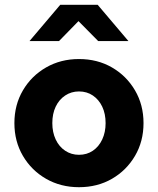

<svg xmlns="http://www.w3.org/2000/svg" viewBox="-20 -770 658 800"><path d="M309 10Q233 10 172 -25Q111 -60 75.5 -120.5Q40 -181 40 -257Q40 -333 75.5 -393.5Q111 -454 172 -489Q233 -524 309 -524Q386 -524 446.5 -489Q507 -454 542.5 -393.5Q578 -333 578 -257Q578 -181 542.5 -120.5Q507 -60 446.5 -25Q386 10 309 10ZM309 -125Q342 -125 367 -142Q392 -159 406 -189Q420 -219 420 -257Q420 -296 406 -325.5Q392 -355 367 -372Q342 -389 309 -389Q277 -389 251.5 -372Q226 -355 212 -325.5Q198 -296 198 -257Q198 -219 212 -189Q226 -159 251.5 -142Q277 -125 309 -125ZM389 -599 307 -682 226 -599H103L231 -750H387L515 -599Z"/></svg>

Font: Red Hat Text
Style: Bold
Weight: 700
Designer: Pentagram, MCKL
Foundry: MCKL
Version: Version 1.030